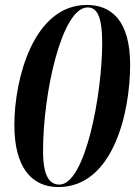

<svg xmlns="http://www.w3.org/2000/svg" viewBox="-20 -745 547 776"><path d="M216 11C438 11 506 -292 506 -483C506 -663 429 -725 331 -725C115 -725 38 -425 38 -240C38 -68 108 11 216 11ZM220 1C179 1 154 -35 154 -135C154 -370 230 -715 334 -715C372 -715 393 -679 393 -571C393 -365 325 1 220 1Z"/></svg>

Font: Noto Serif Display Condensed
Style: Bold Italic
Weight: 700
Width: 3
Italic angle: -12°
Designer: Monotype Design Team
Foundry: Monotype Imaging Inc.
Version: Version 2.009